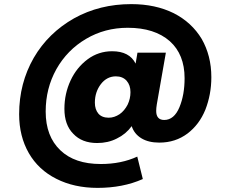

<svg xmlns="http://www.w3.org/2000/svg" viewBox="-20 -688 1120 933"><path d="M618 -668C618 -668 618 -668 618 -668C515 -668 423 -645 340 -599C257 -552 191 -488 144 -407C97 -325 73 -234 73 -133C73 -133 73 -133 73 -133C73 -61 89 2 120 56C151 110 196 152 254 181C311 210 378 225 454 225C454 225 454 225 454 225C535 225 609 211 674 182C674 182 647 73 647 73C647 73 647 73 647 73C595 97 536 109 470 109C470 109 470 109 470 109C385 109 320 87 273 42C226 -3 202 -65 202 -146C202 -146 202 -146 202 -146C202 -221 219 -289 254 -352C289 -414 337 -463 398 -499C459 -535 526 -553 601 -553C601 -553 601 -553 601 -553C688 -553 756 -531 805 -488C853 -445 877 -385 877 -308C877 -308 877 -308 877 -308C877 -255 869 -208 852 -167C835 -126 810 -105 778 -105C778 -105 778 -105 778 -105C752 -105 739 -120 739 -149C739 -149 739 -149 739 -149C739 -158 740 -169 742 -181C742 -181 786 -432 786 -432C786 -432 648 -432 648 -432C648 -432 639 -379 639 -379C639 -379 639 -379 639 -379C619 -419 581 -439 525 -439C525 -439 525 -439 525 -439C481 -439 441 -426 406 -400C371 -374 343 -340 323 -297C303 -254 293 -208 293 -159C293 -159 293 -159 293 -159C293 -108 307 -67 336 -38C364 -8 403 7 452 7C452 7 452 7 452 7C487 7 519 0 548 -15C577 -29 601 -49 620 -75C620 -75 620 -75 620 -75C628 -50 644 -30 667 -16C690 -2 719 5 754 5C754 5 754 5 754 5C807 5 852 -10 891 -39C929 -68 958 -106 978 -155C997 -204 1007 -256 1007 -313C1007 -313 1007 -313 1007 -313C1007 -383 991 -445 960 -499C928 -552 883 -594 824 -624C765 -653 697 -668 618 -668ZM508 -116C508 -116 508 -116 508 -116C486 -116 469 -123 458 -136C447 -149 441 -167 441 -189C441 -189 441 -189 441 -189C441 -224 451 -254 470 -279C489 -304 514 -317 543 -317C543 -317 543 -317 543 -317C565 -317 582 -310 595 -296C608 -281 614 -263 614 -240C614 -240 614 -240 614 -240C614 -218 609 -198 600 -179C590 -160 577 -144 561 -133C544 -122 527 -116 508 -116Z"/></svg>

Font: Girnar Poppins
Style: Bold
Weight: 500
Designer: Ninad Kale (Devanagari), Jonny Pinhorn (Latin)
Foundry: Indian Type Foundry
Version: ""